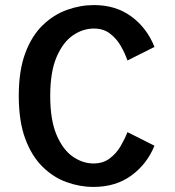

<svg xmlns="http://www.w3.org/2000/svg" viewBox="-20 -726 690 757"><path d="M348.5 11Q295 11 242.8 -7.8Q190.5 -26.5 147.8 -68.5Q105 -110.5 79.5 -179.2Q54 -248 54 -348Q54 -448 79.8 -516.8Q105.5 -585.5 148.8 -627Q192 -668.5 244.5 -687.2Q297 -706 350.5 -706Q437 -706 498.2 -660.8Q559.5 -615.5 589 -541L482.5 -487.5Q473 -515.5 456.2 -544.8Q439.5 -574 413.5 -593.8Q387.5 -613.5 350 -613.5Q307 -613.5 267.8 -586.8Q228.5 -560 203.2 -501.5Q178 -443 178 -348Q178 -253 203 -194.2Q228 -135.5 267 -108.5Q306 -81.5 348.5 -81.5Q386.5 -81.5 412.8 -101.5Q439 -121.5 455.8 -150.2Q472.5 -179 482.5 -205L589 -151.5Q560 -79.5 498.2 -34.2Q436.5 11 348.5 11Z"/></svg>

Font: Trispace Medium
Style: Regular
Weight: 500
Designer: Tyler Finck
Foundry: Etcetera Type Company
Version: Version 1.210; ttfautohint (v1.8.3)